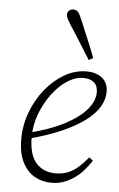

<svg xmlns="http://www.w3.org/2000/svg" viewBox="-54 -795 526 847"><g transform="rotate(5 208.5 -372.0)"><path d="M206 13Q165 13 131.5 -6Q98 -25 77.5 -65Q57 -105 57 -168Q57 -229 78.5 -286.5Q100 -344 136.5 -389.5Q173 -435 220 -462.5Q267 -490 319 -490Q361 -490 387.5 -469Q414 -448 414 -407Q414 -374 394.5 -341Q375 -308 334 -277.5Q293 -247 231 -220Q169 -193 85 -171L82 -197Q180 -221 243.5 -254.5Q307 -288 339 -325.5Q371 -363 371 -402Q371 -431 354 -445.5Q337 -460 307 -460Q271 -460 235 -436.5Q199 -413 169 -372.5Q139 -332 120.5 -282.5Q102 -233 102 -181Q102 -103 134 -66.5Q166 -30 221 -30Q251 -30 276.5 -40.5Q302 -51 323 -70.5Q344 -90 363 -113L380 -100Q364 -75 345.5 -54.5Q327 -34 305 -19Q283 -4 258.5 4.5Q234 13 206 13ZM342 -551 323 -541Q308 -566 291.5 -591.5Q275 -617 259.5 -642Q244 -667 230 -688Q220 -705 215 -713.5Q210 -722 210 -732Q210 -743 217.5 -750Q225 -757 236 -757Q250 -757 258 -747.5Q266 -738 275 -715Q285 -691 296.5 -663.5Q308 -636 320 -607.5Q332 -579 342 -551Z"/></g></svg>

Font: Source Serif 4 18pt Light
Style: Italic
Weight: 300
Italic angle: -12°
Designer: Frank Grießhammer
Foundry: Adobe Systems Incorporated
Version: Version 4.004;hotconv 1.0.116;makeotfexe 2.5.65601